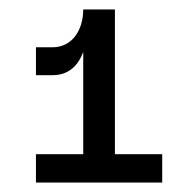

<svg xmlns="http://www.w3.org/2000/svg" viewBox="-20 -750 382 406"><path d="M56 -364H323V-424H223V-730H156C156 -687 133 -650 91 -650H56V-591H91C125 -591 145 -611 156 -640V-424H56Z"/></svg>

Font: Uncut Sans Medium
Style: Regular
Weight: 500
Designer: Kasper Nordkvist
Foundry: UNCUT.wtf
Version: Version 1.304;Glyphs 3.2 (3246)